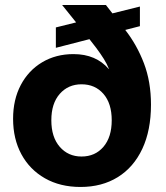

<svg xmlns="http://www.w3.org/2000/svg" viewBox="-20 -731 658 763"><path d="M300 12Q219 12 158.5 -22.5Q98 -57 65 -118Q32 -179 32 -259Q32 -335 62.5 -393Q93 -451 147.5 -483.5Q202 -516 272 -516Q317 -516 352 -501Q387 -486 412 -457H413Q405 -477 392.5 -497Q380 -517 362.5 -540.5Q345 -564 321 -594L227 -711H401L477 -613Q524 -553 552 -479.5Q580 -406 580 -315Q580 -213 545.5 -139.5Q511 -66 448 -27Q385 12 300 12ZM304 -109Q358 -109 391 -147.5Q424 -186 424 -253Q424 -320 391 -358Q358 -396 304 -396Q251 -396 217.5 -358Q184 -320 184 -253Q184 -186 217.5 -147.5Q251 -109 304 -109ZM202 -541V-622L536 -705V-627Z"/></svg>

Font: TikTok Sans 24pt
Style: Bold
Weight: 700
Version: Version 4.000